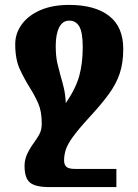

<svg xmlns="http://www.w3.org/2000/svg" viewBox="-20 -522 564 782"><path d="M181 240Q124 240 102 221.5Q80 203 80 154Q80 136 85.5 118.5Q91 101 108 74L110 71Q115 63 122 54Q139 30 144.5 15.5Q150 1 150 -19Q150 -69 135.5 -101.5Q121 -134 102 -164Q80 -199 61 -239.5Q42 -280 42 -342Q42 -386 68.5 -422.5Q95 -459 144 -480.5Q193 -502 262 -502Q366 -502 424 -457.5Q482 -413 482 -322Q482 -267 468 -224Q454 -181 423 -138.5Q392 -96 341 -41Q298 6 276.5 36Q255 66 248 87.5Q241 109 241 132Q241 148 250 157Q259 166 286 166H454V240ZM227 -212Q234 -189 240 -163.5Q246 -138 248 -102Q289 -162 303 -213.5Q317 -265 317 -330Q317 -390 303 -414Q289 -438 262 -438Q235 -438 221 -410.5Q207 -383 207 -335Q207 -293 213.5 -265Q220 -237 227 -212Z"/></svg>

Font: Noto Serif Armenian ExtraCondensed Black
Style: Regular
Weight: 900
Width: 2
Designer: Monotype Design Team
Foundry: Monotype Imaging Inc.
Version: Version 2.008; ttfautohint (v1.8.4.7-5d5b)